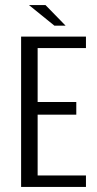

<svg xmlns="http://www.w3.org/2000/svg" viewBox="-20 -735 382 755"><path d="M63 0V-591H318V-546H128V-334H280V-284H128V-45H318V0ZM194 -634 94 -715H159L238 -634Z"/></svg>

Font: Alumni Sans Thin
Style: Regular
Weight: 400
Version: Version 1.018